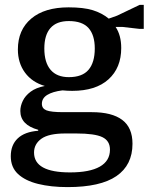

<svg xmlns="http://www.w3.org/2000/svg" viewBox="-20 -580 610 784"><path d="M521 7Q521 94 455.5 139Q390 184 256 184Q188 184 135.5 171Q83 158 53.5 130.5Q24 103 24 58Q24 12 52.5 -15Q81 -42 136 -46V-50Q63 -70 63 -127Q63 -147 73 -168Q83 -189 105 -205.5Q127 -222 163 -229Q111 -244 82 -283.5Q53 -323 53 -378Q53 -458 107.5 -504Q162 -550 260 -550Q321 -550 358.5 -538.5Q396 -527 424 -504L458 -516L550 -560H567V-462H550L480 -470H452Q475 -436 475 -384Q475 -303 423 -256Q371 -209 275 -209Q265 -209 255 -209.5Q245 -210 235 -211Q195 -206 173 -192.5Q151 -179 151 -156Q151 -137 169.5 -129.5Q188 -122 239 -122H355Q437 -122 479 -90.5Q521 -59 521 7ZM291 -35H246Q179 -35 149 -13.5Q119 8 119 43Q119 124 266 124Q346 124 387.5 100.5Q429 77 429 31Q429 -5 398 -20Q367 -35 291 -35ZM161 -382Q161 -325 186.5 -295Q212 -265 261 -265Q316 -265 341.5 -295Q367 -325 367 -382Q367 -437 341.5 -465.5Q316 -494 261 -494Q211 -494 186 -465.5Q161 -437 161 -382Z"/></svg>

Font: Domine SemiBold
Style: Regular
Weight: 600
Designer: Pablo Impallari, Rodrigo Fuenzalida, Brenda Gallo
Foundry: Pablo Impallari, Rodrigo Fuenzalida, Brenda Gallo
Version: Version 2.000